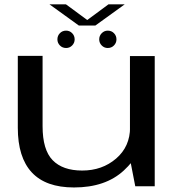

<svg xmlns="http://www.w3.org/2000/svg" viewBox="-20 -842 808 868"><path d="M591.5 0H679.5V-588.5H567.5V-123.5ZM172.5 -589.5H60.5V-264.5Q60.5 -130.5 123.8 -62.5Q187 5.5 314.5 5.5Q457 5.5 540 -71.5Q623 -148.5 623 -227.5L568 -266.5Q568 -179.5 505 -125.2Q442 -71 351.5 -71Q263.5 -71 218 -117.8Q172.5 -164.5 172.5 -271.5ZM279 -625Q295 -625 306.2 -636.5Q317.5 -648 317.5 -664Q317.5 -680.5 306.2 -692Q295 -703.5 279 -703.5Q262 -703.5 250.8 -692Q239.5 -680.5 239.5 -664Q239.5 -648 250.8 -636.5Q262 -625 279 -625ZM467 -625Q484 -625 495.2 -636.5Q506.5 -648 506.5 -664Q506.5 -680.5 495.2 -692Q484 -703.5 467 -703.5Q451.5 -703.5 440 -692Q428.5 -680.5 428.5 -664Q428.5 -648 439.8 -636.5Q451 -625 467 -625ZM336.5 -726.5H411L544 -822.5H470.5L374.5 -751.5L278 -822.5H203.5Z"/></svg>

Font: Anybody Expanded
Style: Regular
Weight: 400
Width: 7
Version: Version 1.113;gftools[0.9.25]